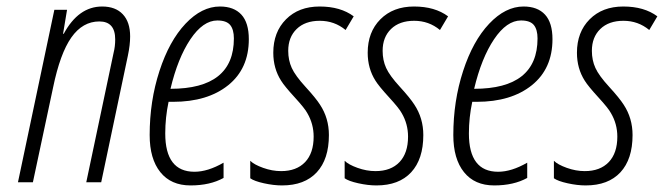

<svg xmlns="http://www.w3.org/2000/svg" viewBox="-20 -560 2040 590"><path d="M334 -439Q334 -494.1 285.2 -494.1Q233.9 -494.1 199.2 -444.8Q164.6 -395.5 143.1 -291L81.1 0H35.2L147 -529.8H186L173.8 -456.1H175.8Q221.2 -540 293.9 -540Q335 -540 357.4 -516.1Q379.9 -492.2 379.9 -448.2Q379.9 -421.9 373 -389.2L291 0H245.1L329.1 -397.9Q334 -417 334 -439Z M667 -13.2Q625.5 9.8 565.4 9.8Q505.4 9.8 472.7 -31Q439.9 -71.8 439.9 -145Q439.9 -249.5 470 -341.8Q500 -434.1 550 -487.1Q600.1 -540 655.8 -540Q698.7 -540 721.7 -515.1Q744.6 -490.2 744.6 -439.5Q744.6 -349.1 681.2 -298.1Q617.7 -247.1 511.7 -247.1Q507.8 -247.1 503.9 -247.1H498Q487.8 -198.7 487.8 -149.9Q487.8 -32.2 577.6 -32.2Q618.7 -32.2 667 -60.1ZM647.9 -497.1Q604 -497.1 565.2 -439.5Q526.4 -381.8 503.9 -287.1Q698.7 -287.1 698.7 -441.9Q698.7 -469.2 687.3 -483.2Q675.8 -497.1 647.9 -497.1Z M1042 -467.8Q1007.8 -496.1 962.6 -496.1Q917.5 -496.1 891.6 -470.9Q865.7 -445.8 865.7 -403.8Q865.7 -375 876.5 -351.3Q887.2 -327.6 918.9 -293Q950.7 -258.3 963.4 -238.3Q990.7 -196.8 990.7 -145Q990.7 -70.8 953.4 -30.5Q916 9.8 846.7 9.8Q820.8 9.8 791 3.2Q761.2 -3.4 749 -12.2V-65.9Q760.7 -54.2 788.6 -44.2Q816.4 -34.2 843.8 -34.2Q891.1 -34.2 917.5 -61.8Q943.8 -89.4 943.8 -140.1Q943.8 -179.2 924.3 -212.4Q917 -226.6 885.5 -261Q854 -295.4 843.8 -312Q819.8 -349.6 819.8 -397.9Q819.8 -461.4 858.9 -500.7Q897.9 -540 962.2 -540Q1026.4 -540 1066.9 -509.8Z M1332 -467.8Q1297.9 -496.1 1252.7 -496.1Q1207.5 -496.1 1181.6 -470.9Q1155.8 -445.8 1155.8 -403.8Q1155.8 -375 1166.5 -351.3Q1177.2 -327.6 1209 -293Q1240.7 -258.3 1253.4 -238.3Q1280.8 -196.8 1280.8 -145Q1280.8 -70.8 1243.4 -30.5Q1206.1 9.8 1136.7 9.8Q1110.8 9.8 1081.1 3.2Q1051.3 -3.4 1039.1 -12.2V-65.9Q1050.8 -54.2 1078.6 -44.2Q1106.4 -34.2 1133.8 -34.2Q1181.2 -34.2 1207.5 -61.8Q1233.9 -89.4 1233.9 -140.1Q1233.9 -179.2 1214.4 -212.4Q1207 -226.6 1175.5 -261Q1144 -295.4 1133.8 -312Q1109.9 -349.6 1109.9 -397.9Q1109.9 -461.4 1148.9 -500.7Q1188 -540 1252.2 -540Q1316.4 -540 1356.9 -509.8Z M1600.1 -13.2Q1558.6 9.8 1498.5 9.8Q1438.5 9.8 1405.8 -31Q1373 -71.8 1373 -145Q1373 -249.5 1403.1 -341.8Q1433.1 -434.1 1483.2 -487.1Q1533.2 -540 1588.9 -540Q1631.8 -540 1654.8 -515.1Q1677.7 -490.2 1677.7 -439.5Q1677.7 -349.1 1614.3 -298.1Q1550.8 -247.1 1444.8 -247.1Q1440.9 -247.1 1437 -247.1H1431.2Q1420.9 -198.7 1420.9 -149.9Q1420.9 -32.2 1510.7 -32.2Q1551.8 -32.2 1600.1 -60.1ZM1581.1 -497.1Q1537.1 -497.1 1498.3 -439.5Q1459.5 -381.8 1437 -287.1Q1631.8 -287.1 1631.8 -441.9Q1631.8 -469.2 1620.4 -483.2Q1608.9 -497.1 1581.1 -497.1Z M1975.1 -467.8Q1940.9 -496.1 1895.8 -496.1Q1850.6 -496.1 1824.7 -470.9Q1798.8 -445.8 1798.8 -403.8Q1798.8 -375 1809.6 -351.3Q1820.3 -327.6 1852.1 -293Q1883.8 -258.3 1896.5 -238.3Q1923.8 -196.8 1923.8 -145Q1923.8 -70.8 1886.5 -30.5Q1849.1 9.8 1779.8 9.8Q1753.9 9.8 1724.1 3.2Q1694.3 -3.4 1682.1 -12.2V-65.9Q1693.8 -54.2 1721.7 -44.2Q1749.5 -34.2 1776.9 -34.2Q1824.2 -34.2 1850.6 -61.8Q1877 -89.4 1877 -140.1Q1877 -179.2 1857.4 -212.4Q1850.1 -226.6 1818.6 -261Q1787.1 -295.4 1776.9 -312Q1752.9 -349.6 1752.9 -397.9Q1752.9 -461.4 1792 -500.7Q1831.1 -540 1895.3 -540Q1959.5 -540 2000 -509.8Z"/></svg>

Font: Open Sans Hebrew Condensed Light
Style: Italic
Weight: 300
Width: 3
Italic angle: -12°
Foundry: Ascender Corporation, Yanek Iontef
Version: Version 2.001;PS 002.001;hotconv 1.0.70;makeotf.lib2.5.58329